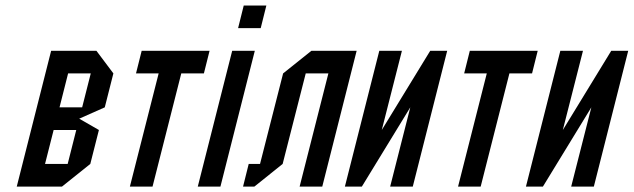

<svg xmlns="http://www.w3.org/2000/svg" viewBox="-20 -687 2333 707"><path d="M199.2 -291.7H282.5L314.2 -416.7H230.8ZM145.8 -83.3H229.2L260.8 -208.3H177.5ZM208.3 0H41.7L168.3 -500H335L397.5 -416.7L365.8 -291.7L271.7 -250L344.2 -208.3L312.5 -83.3Z M541.7 0H458.3L564.2 -416.7H480.8L501.7 -500H751.7L730.8 -416.7H647.5Z M791.7 0H708.3L835 -500H918.3ZM940 -583.3H856.7L877.5 -666.7H960.8Z M1166.7 0H1083.3L1189.2 -416.7H1105.8L1020.8 -83.3L916.7 0H875L895.8 -83.3H937.5L1022.5 -416.7L1126.7 -500H1293.3Z M1490.8 -291.7 1312.5 0H1250L1376.7 -500H1460L1385.8 -208.3L1564.2 -500H1626.7L1500 0H1416.7Z M1750 0H1666.7L1772.5 -416.7H1689.2L1710 -500H1960L1939.2 -416.7H1855.8Z M2157.5 -291.7 1979.2 0H1916.7L2043.3 -500H2126.7L2052.5 -208.3L2230.8 -500H2293.3L2166.7 0H2083.3Z"/></svg>

Font: Yulong
Style: Italic
Weight: 400
Italic angle: -14.25°
Designer: GGBotNet
Foundry: f0n7.com
Version: 1.00